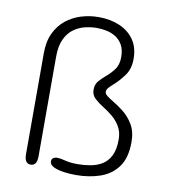

<svg xmlns="http://www.w3.org/2000/svg" viewBox="-79 -764 778 845"><g transform="rotate(10 309.5 -341.0)"><path d="M382 -373Q382 -364 392.8 -355.8Q403.5 -347.5 420 -337.5Q441.5 -325 467.8 -304.8Q494 -284.5 513 -253Q532 -221.5 532 -174.5Q532 -103.5 502.2 -63.2Q472.5 -23 423.2 -6.2Q374 10.5 315.5 10.5Q288.5 10.5 261.2 6.8Q234 3 215.8 -5.8Q197.5 -14.5 197.5 -30Q197.5 -37.5 201 -41.8Q204.5 -46 210.2 -48Q216 -50 222.5 -50Q230.5 -50 237.5 -48.8Q244.5 -47.5 252.5 -45.5Q263.5 -42.5 278.5 -40.2Q293.5 -38 315.5 -38Q342.5 -38 370.8 -42.8Q399 -47.5 422.5 -61.2Q446 -75 460.2 -102.5Q474.5 -130 474.5 -175.5Q474.5 -209.5 460.2 -233.5Q446 -257.5 425.5 -274.5Q405 -291.5 384.5 -304Q361.5 -318 344.5 -333.8Q327.5 -349.5 327.5 -372.5Q327.5 -397 340.5 -412Q353.5 -427 369.5 -440.5Q388.5 -456 405.5 -478Q422.5 -500 422.5 -534.5Q422.5 -568.5 410.2 -589.8Q398 -611 378.8 -622.8Q359.5 -634.5 337.2 -638.8Q315 -643 294.5 -643Q271 -643 244.2 -637Q217.5 -631 193.8 -614.5Q170 -598 155 -567.2Q140 -536.5 140 -487V-41.5Q140 0 112 0Q84 0 84 -41.5V-493.5Q84 -545.5 101.8 -583Q119.5 -620.5 149.5 -644.5Q179.5 -668.5 217.2 -680Q255 -691.5 294.5 -691.5Q347.5 -691.5 388.8 -673.8Q430 -656 453.8 -621.8Q477.5 -587.5 477.5 -537Q477.5 -491.5 455.5 -461.8Q433.5 -432 412.5 -413.5Q399 -402 390.5 -392.5Q382 -383 382 -373Z"/></g></svg>

Font: Sono ExtraLight Monospace Light
Style: Regular
Weight: 300
Version: Version 2.112